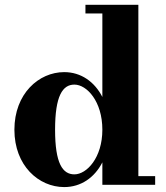

<svg xmlns="http://www.w3.org/2000/svg" viewBox="-20 -770 691 800"><path d="M626.5 -36H556.5V-750H336V-714H406.5V-366C374 -429.5 317.5 -469.5 247.5 -469.5C141.5 -469.5 40 -379.5 40 -229.5C40 -79.5 141.5 9.5 247.5 9.5C317.5 9.5 374 -30 406.5 -93.5V0H626.5ZM406.5 -229.5C406.5 -113 341.5 -43.5 290 -43.5C241 -43.5 209.5 -88.5 209.5 -229.5C209.5 -371 241 -417.5 290 -417.5C341.5 -417.5 406.5 -348 406.5 -229.5Z"/></svg>

Font: Bodoni* 06
Style: Bold
Weight: 700
Version: Version 2.2